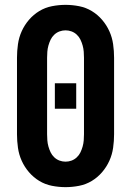

<svg xmlns="http://www.w3.org/2000/svg" viewBox="-20 -763 540 791"><path d="M250 8Q222 8 194 2.5Q166 -3 142 -17.5Q118 -32 99.5 -53.5Q81 -75 69.5 -100.5Q58 -126 54 -154Q50 -182 50 -210V-525Q50 -553 54 -581Q58 -609 69.5 -634.5Q81 -660 99.5 -681.5Q118 -703 142 -717.5Q166 -732 194 -737.5Q222 -743 250 -743Q278 -743 306 -737.5Q334 -732 358 -717.5Q382 -703 400.5 -681.5Q419 -660 430.5 -634.5Q442 -609 446 -581Q450 -553 450 -525V-210Q450 -182 446 -154Q442 -126 430.5 -100.5Q419 -75 400.5 -53.5Q382 -32 358 -17.5Q334 -3 306 2.5Q278 8 250 8ZM250 -97Q263 -97 275 -101.5Q287 -106 296.5 -115Q306 -124 311.5 -135.5Q317 -147 320.5 -159.5Q324 -172 325 -185Q326 -198 326 -210V-525Q326 -537 325 -550Q324 -563 320.5 -575.5Q317 -588 311.5 -599.5Q306 -611 296.5 -620Q287 -629 275 -633.5Q263 -638 250 -638Q237 -638 225 -633.5Q213 -629 203.5 -620Q194 -611 188.5 -599.5Q183 -588 179.5 -575.5Q176 -563 175 -550Q174 -537 174 -525V-210Q174 -198 175 -185Q176 -172 179.5 -159.5Q183 -147 188.5 -135.5Q194 -124 203.5 -115Q213 -106 225 -101.5Q237 -97 250 -97ZM206 -315V-420H294V-315Z"/></svg>

Font: Iosevka Term Curly Extrabold
Style: Regular
Weight: 800
Designer: Belleve Invis
Foundry: Belleve Invis
Version: Version 32.3.0